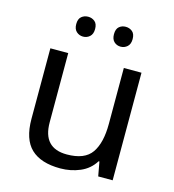

<svg xmlns="http://www.w3.org/2000/svg" viewBox="-110 -822 837 924"><g transform="rotate(15 309.0 -360.0)"><path d="M533 -536V0H461L448 -71H444Q418 -29 372 -9.5Q326 10 274 10Q177 10 128 -36.5Q79 -83 79 -185V-536H168V-191Q168 -63 287 -63Q376 -63 410.5 -113Q445 -163 445 -257V-536ZM169 -681Q169 -707 183 -718.5Q197 -730 216 -730Q235 -730 249 -718.5Q263 -707 263 -681Q263 -656 249 -643.5Q235 -631 216 -631Q197 -631 183 -643.5Q169 -656 169 -681ZM357 -681Q357 -707 370.5 -718.5Q384 -730 403 -730Q422 -730 436 -718.5Q450 -707 450 -681Q450 -656 436 -643.5Q422 -631 403 -631Q384 -631 370.5 -643.5Q357 -656 357 -681Z"/></g></svg>

Font: Noto Sans Glagolitic
Style: Regular
Weight: 400
Designer: Monotype Design Team
Foundry: Monotype Imaging Inc.
Version: Version 2.004; ttfautohint (v1.8.4.7-5d5b)